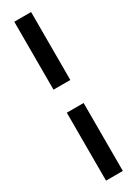

<svg xmlns="http://www.w3.org/2000/svg" viewBox="-190 -636 521 722"><g transform="rotate(-30 70.0 -275.0)"><path d="M31 70H104V-225H31ZM31 -325H104V-620H31Z"/></g></svg>

Font: Charger Sport
Style: Nrw
Weight: 400
Designer: Jasper
Foundry: Cannot Into Space Fonts
Version: Version 1.1